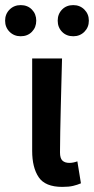

<svg xmlns="http://www.w3.org/2000/svg" viewBox="-53 -720 368 752"><path d="M191 12Q124 12 98.5 -26Q73 -64 73 -129V-491H190Q189 -445 187.5 -395.5Q186 -346 185 -298Q184 -250 183 -205Q182 -160 182 -123Q182 -100 191.5 -91Q201 -82 219 -82Q233 -82 250 -88L264 -2Q250 4 233.5 8Q217 12 191 12ZM28 -578Q2 -578 -15.5 -595.5Q-33 -613 -33 -639Q-33 -665 -15.5 -682.5Q2 -700 28 -700Q55 -700 72 -682.5Q89 -665 89 -639Q89 -613 72 -595.5Q55 -578 28 -578ZM234 -578Q207 -578 190 -595.5Q173 -613 173 -639Q173 -665 190 -682.5Q207 -700 234 -700Q260 -700 277.5 -682.5Q295 -665 295 -639Q295 -613 277.5 -595.5Q260 -578 234 -578Z"/></svg>

Font: TT Toshiba Sans Medium
Style: Regular
Weight: 500
Designer: Paul D. Hunt
Foundry: Toshiba Corporation
Version: Version 2.020;PS 2.000;hotconv 1.0.86;makeotf.lib2.5.63406